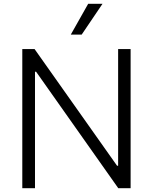

<svg xmlns="http://www.w3.org/2000/svg" viewBox="-20 -984 800 1004"><path d="M96.6 0V-727.3H160.9L592 -117.5H597.7V-727.3H663V0H598.4L168.7 -609H163V0ZM441.1 -964.1H516L407 -802.9H350.1Z"/></svg>

Font: Inter P Light
Style: Regular
Weight: 300
Designer: Rasmus Andersson
Foundry: rsms
Version: Version 3.018;git-588b23468